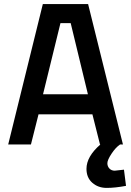

<svg xmlns="http://www.w3.org/2000/svg" viewBox="-20 -705 639 937"><path d="M540 128 585 123 595 202Q542 212 500.5 212Q459 212 430.5 187Q402 162 402 119Q402 59 470 0H468L431 -147H168L131 0H20L189 -685H410L580 0H566Q544 15 524 45.5Q504 76 504 91.5Q504 107 514 117.5Q524 128 540 128ZM275 -592 190 -245H409L325 -592Z"/></svg>

Font: TitilliumWeb-SemiBold
Style: SemiBold
Weight: 600
Version: Version 1.001;PS 57.000;hotconv 1.0.70;makeotf.lib2.5.55311